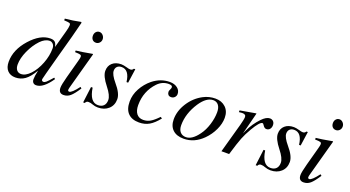

<svg xmlns="http://www.w3.org/2000/svg" viewBox="-50 -1226 3249 1783"><g transform="rotate(20 1575.0 -335.0)"><path d="M521 -683 527 -677 488 -525 428 -306Q363 -67 363 -60Q363 -40 381 -40Q394 -40 408.5 -52.5Q423 -65 463 -111L475 -101Q398 13 328 13Q309 13 298 1Q287 -11 287 -32Q287 -62 300 -121Q257 -48 215.5 -18.5Q174 11 122 11Q72 11 43.5 -19.5Q15 -50 15 -106Q15 -225 111.5 -333Q208 -441 307 -441Q338 -441 352.5 -427Q367 -413 372 -383H373L418 -546Q432 -595 432 -617Q432 -633 421 -637Q410 -641 368 -643V-660Q445 -667 521 -683ZM356 -361Q356 -387 341.5 -402.5Q327 -418 309 -418Q262 -418 218 -372Q168 -319 135 -245.5Q102 -172 102 -110Q102 -76 117.5 -56.5Q133 -37 160 -37Q205 -37 251 -86Q297 -135 326.5 -211Q356 -287 356 -361Z M764 -599Q764 -578 749.5 -563Q735 -548 715 -548Q693 -548 680 -562.5Q667 -577 667 -601Q667 -624 680.5 -639Q694 -654 714 -654Q734 -654 749 -637.5Q764 -621 764 -599ZM722 -114 735 -103Q693 -38 664 -13.5Q635 11 598 11Q549 11 549 -44Q549 -73 571 -155L619 -332Q628 -364 628 -376Q628 -391 616.5 -395Q605 -399 564 -400V-416Q610 -420 724 -441L728 -438L634 -95Q624 -61 624 -51Q624 -36 638 -36Q663 -36 722 -114Z M1144 -442 1124 -302H1108Q1094 -418 1019 -418Q992 -418 976 -403Q960 -388 960 -361Q960 -323 1014 -259Q1082 -180 1082 -123Q1082 -62 1041.5 -25.5Q1001 11 938 11Q909 11 883 1Q862 -8 839 -8Q819 -8 810 13H794L814 -146H830Q850 -10 930 -10Q966 -10 986 -30Q1006 -50 1006 -87Q1006 -132 950 -202Q887 -281 887 -333Q887 -383 920 -412Q953 -441 1008 -441Q1028 -441 1064 -431Q1086 -424 1100 -424Q1120 -424 1130 -442Z M1517 -107 1533 -97Q1487 -39 1443.5 -14Q1400 11 1344 11Q1273 11 1235 -28Q1197 -67 1197 -143Q1197 -210 1231 -272.5Q1265 -335 1320 -380Q1397 -441 1487 -441Q1533 -441 1562.5 -418Q1592 -395 1592 -360Q1592 -340 1578 -326Q1564 -312 1544 -312Q1524 -312 1514.5 -323.5Q1505 -335 1505 -352Q1505 -361 1512.5 -375.5Q1520 -390 1520 -400Q1520 -420 1483 -420Q1420 -420 1374 -372Q1283 -276 1283 -139Q1283 -85 1306 -55Q1329 -25 1372 -25Q1411 -25 1443 -44Q1475 -63 1517 -107Z M2079 -301Q2079 -244 2050.5 -182.5Q2022 -121 1973 -72Q1890 11 1785 11Q1715 11 1676.5 -25.5Q1638 -62 1638 -128Q1638 -211 1688.5 -290Q1739 -369 1818 -411Q1874 -441 1938 -441Q2000 -441 2039.5 -403.5Q2079 -366 2079 -301ZM1995 -326Q1995 -371 1976 -395.5Q1957 -420 1924 -420Q1857 -420 1796 -329Q1722 -216 1722 -101Q1722 -57 1743 -33.5Q1764 -10 1800 -10Q1861 -10 1921 -93Q1955 -139 1975 -203.5Q1995 -268 1995 -326Z M2287 -223 2303 -258Q2337 -333 2397 -396Q2440 -441 2476 -441Q2497 -441 2510 -427Q2523 -413 2523 -390Q2523 -367 2510.5 -351.5Q2498 -336 2476 -336Q2457 -336 2441 -362Q2433 -376 2425 -376Q2398 -376 2343 -282Q2309 -224 2288.5 -172.5Q2268 -121 2232 0H2156L2237 -292Q2253 -351 2253 -374Q2253 -400 2215 -400Q2207 -400 2184 -397V-414L2339 -441L2342 -439Z M2849 -442 2829 -302H2813Q2799 -418 2724 -418Q2697 -418 2681 -403Q2665 -388 2665 -361Q2665 -323 2719 -259Q2787 -180 2787 -123Q2787 -62 2746.5 -25.5Q2706 11 2643 11Q2614 11 2588 1Q2567 -8 2544 -8Q2524 -8 2515 13H2499L2519 -146H2535Q2555 -10 2635 -10Q2671 -10 2691 -30Q2711 -50 2711 -87Q2711 -132 2655 -202Q2592 -281 2592 -333Q2592 -383 2625 -412Q2658 -441 2713 -441Q2733 -441 2769 -431Q2791 -424 2805 -424Q2825 -424 2835 -442Z M3136 -599Q3136 -578 3121.5 -563Q3107 -548 3087 -548Q3065 -548 3052 -562.5Q3039 -577 3039 -601Q3039 -624 3052.5 -639Q3066 -654 3086 -654Q3106 -654 3121 -637.5Q3136 -621 3136 -599ZM3094 -114 3107 -103Q3065 -38 3036 -13.5Q3007 11 2970 11Q2921 11 2921 -44Q2921 -73 2943 -155L2991 -332Q3000 -364 3000 -376Q3000 -391 2988.5 -395Q2977 -399 2936 -400V-416Q2982 -420 3096 -441L3100 -438L3006 -95Q2996 -61 2996 -51Q2996 -36 3010 -36Q3035 -36 3094 -114Z"/></g></svg>

Font: STIX
Style: Italic
Weight: 400
Italic angle: -16.33°
Designer: MicroPress Inc., with final additions and corrections provided by Coen Hoffman, Elsevier (retired)
Version: Version 1.1.1